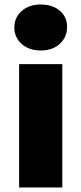

<svg xmlns="http://www.w3.org/2000/svg" viewBox="-20 -824 358 844"><path d="M64 0V-542H253.9V0ZM274.9 -706.1Q274.9 -660.6 242.9 -631.3Q210.9 -602.1 159.2 -602.1Q107.4 -602.1 75.2 -630.9Q43 -659.7 43 -703.1Q43 -746.6 75.2 -775.4Q107.4 -804.2 159.2 -804.2Q210.9 -804.2 242.9 -776.9Q274.9 -749.5 274.9 -706.1Z"/></svg>

Font: Montserrat ExtraBold
Style: Regular
Weight: 800
Designer: Julieta Ulanovsky
Foundry: Julieta Ulanovsky
Version: Version 9.000